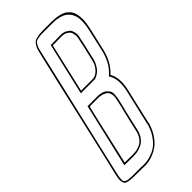

<svg xmlns="http://www.w3.org/2000/svg" viewBox="-302 -869 1136 1136"><g transform="rotate(-45 266.5 -301.0)"><path d="M270 -284H196L174 -192L108 97L169 98Q172 98 179 97.5Q186 97 188 97H189Q197 97 207 95Q217 93 234.5 86Q252 79 267 60Q282 41 288 13L299 -35L303 -54L319 -120L323 -137H324L338 -201Q344 -227 338.5 -245Q333 -263 319.5 -270.5Q306 -278 296 -280.5Q286 -283 276 -284ZM331 -386Q357 -393 374.5 -414.5Q392 -436 396 -454L401 -472L421 -558L432 -611Q437 -628 435 -641Q433 -654 430 -663Q427 -672 419.5 -678Q412 -684 406 -687.5Q400 -691 391.5 -692.5Q383 -694 379 -694.5Q375 -695 371 -695H370Q369 -695 347.5 -694.5Q326 -694 324 -694H297L226 -386ZM493 -477Q492 -473 491 -466Q471 -380 415 -329Q445 -278 425 -191L409 -123L392 -49L380 4Q379 9 377 17.5Q375 26 374 29Q374 31 373.5 34Q373 37 372.5 39.5Q372 42 371 44Q358 83 337.5 112Q317 141 296 156.5Q275 172 251 181.5Q227 191 210 193.5Q193 196 177 196H169L155 195H125Q92 195 76 194.5Q60 194 43.5 190.5Q27 187 22.5 181.5Q18 176 15 163.5Q12 151 14.5 136Q17 121 23 94Q28 73 36 40L45 1L77 -137L151 -460L183 -599Q193 -639 193 -641Q202 -678 206 -697Q212 -724 216.5 -739Q221 -754 229.5 -766.5Q238 -779 245.5 -784.5Q253 -790 271 -793.5Q289 -797 305 -797.5Q321 -798 354 -798H384Q405 -798 420.5 -796.5Q436 -795 455 -790.5Q474 -786 487 -778Q500 -770 511.5 -756Q523 -742 528 -722Q533 -702 532.5 -673Q532 -644 523 -607L511 -554ZM278 -294Q285 -294 291.5 -292.5Q298 -291 309 -288Q320 -285 327.5 -278.5Q335 -272 343 -262Q351 -252 351 -237Q351 -222 348 -201L331 -127H330L298 13Q291 44 274.5 65Q258 86 238 94Q218 102 206.5 104.5Q195 107 186 107H185Q185 107 178 107.5Q171 108 167 108L95 107L188 -294ZM332 -376H330H214L290 -704H327Q328 -704 349.5 -704.5Q371 -705 373 -705H374Q378 -705 382.5 -704.5Q387 -704 396 -702Q405 -700 412 -696Q419 -692 427.5 -685.5Q436 -679 439.5 -669Q443 -659 445.5 -644.5Q448 -630 442 -611L431 -558L411 -472Q411 -470 410.5 -467.5Q410 -465 407 -456Q404 -447 400.5 -439.5Q397 -432 390.5 -421.5Q384 -411 376.5 -403Q369 -395 357 -387.5Q345 -380 332 -376ZM513 -607Q521 -642 521.5 -670Q522 -698 516 -716.5Q510 -735 498.5 -749Q487 -763 474 -770Q461 -777 444 -781.5Q427 -786 413.5 -787Q400 -788 384 -788H383H352Q349 -788 343 -788Q311 -788 298.5 -788Q286 -788 269 -784.5Q252 -781 247.5 -777.5Q243 -774 235.5 -761Q228 -748 225 -736Q222 -724 216 -697L33 94Q29 114 26.5 124Q24 134 23.5 146.5Q23 159 23 163.5Q23 168 29 173.5Q35 179 39.5 180.5Q44 182 58.5 183.5Q73 185 83.5 185Q94 185 118 185Q124 185 127 185H158H159Q163 186 171 186H179Q195 186 210.5 183.5Q226 181 249 172.5Q272 164 291 149.5Q310 135 329.5 107.5Q349 80 361 43V42Q362 41 362.5 39Q363 37 363.5 34.5Q364 32 364 29L415 -191Q434 -275 406 -323L402 -329L409 -336Q462 -383 481 -466Z"/></g></svg>

Font: Soda Fountain
Style: OutlineOblique
Weight: 400
Version: Version 1.0